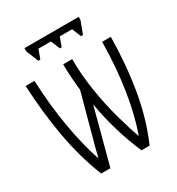

<svg xmlns="http://www.w3.org/2000/svg" viewBox="-167 -795 834 904"><g transform="rotate(-30 250.0 -343.0)"><path d="M128 -605 101 -672V-689H396V-672L371 -605H360L340 -654H273L255 -605H245L225 -654H157L139 -605ZM119 3Q72 -115 48 -248.5Q24 -382 17 -532H65Q71 -390 92.5 -270Q114 -150 143 -67H144Q149 -85 153.5 -105Q158 -125 167 -156L230 -388Q226 -425 223.5 -461.5Q221 -498 221 -532H270Q270 -446 284 -358.5Q298 -271 319 -194.5Q340 -118 360 -63H361Q393 -152 412 -270.5Q431 -389 433 -532H480Q478 -380 455 -245.5Q432 -111 382 3H338Q307 -68 284 -146.5Q261 -225 249 -298L169 3Z"/></g></svg>

Font: Noto Sans Mono ExtraCondensed Light
Style: Regular
Weight: 300
Width: 2
Designer: Monotype Design Team
Foundry: Monotype Imaging Inc.
Version: Version 2.014; ttfautohint (v1.8.4.7-5d5b)